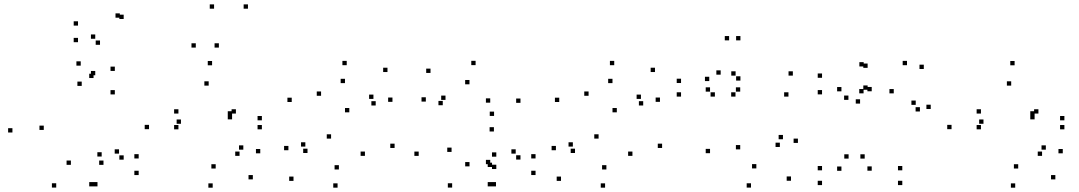

<svg xmlns="http://www.w3.org/2000/svg" viewBox="-20 -848 5000 890"><path d="M431.9 16V-4H411.9V16ZM622.8 -36.5V-56.5H602.8V-36.5ZM622.8 -113.4V-133.4H602.8V-113.4ZM531.7 -135.9V-155.9H511.7V-135.9ZM553.3 -107.9V-127.9H533.3V-107.9ZM553.3 -760V-780H533.3V-760ZM535.4 -766V-786H515.4V-766ZM341.6 -729.3V-749.3H321.6V-729.3ZM341.6 -652.4V-672.4H321.6V-652.4ZM443.6 -640.3V-660.3H423.6V-640.3ZM421.5 -668.3V-688.3H401.5V-668.3ZM421.5 -499.1V-519.1H401.5V-499.1ZM413.6 -486.3V-506.3H393.6V-486.3ZM413.6 16V-4H393.6V16ZM37.6 -233.8V-253.8H17.6V-233.8ZM240.6 21.5V1.5H220.6V21.5ZM459.7 -83.8V-103.8H439.7V-83.8ZM451.3 -122.4V-142.4H431.3V-122.4ZM308.6 -83.9V-103.9H288.6V-83.9ZM182.9 -245.7V-265.7H162.9V-245.7ZM358.8 -449.8V-469.8H338.8V-449.8ZM512.3 -410.3V-430.3H492.3V-410.3ZM512.3 -519.2V-539.2H492.3V-519.2ZM354.2 -543.7V-563.7H334.2V-543.7Z M1152 -16.5V-36.5H1132V-16.5ZM1186.4 -137.3V-157.3H1166.4V-137.3ZM1107.9 -154.2V-174.2H1087.9V-154.2ZM1090.4 -125.5V-145.5H1070.4V-125.5ZM979.8 -66.8V-86.8H959.8V-66.8ZM818.8 -274.2V-294.2H798.8V-274.2ZM947.3 -451.1V-471.1H927.3V-451.1ZM1055.8 -312.4V-332.4H1035.8V-312.4ZM1055.8 -294.7V-314.7H1035.8V-294.7ZM1073.5 -321.6V-341.6H1053.5V-321.6ZM807.1 -321.6V-341.6H787.1V-321.6ZM807.1 -248.5V-268.5H787.1V-248.5ZM1193.9 -248.5V-268.5H1173.9V-248.5ZM1193.9 -290.3V-310.3H1173.9V-290.3ZM963.1 -545.3V-565.3H943.1V-545.3ZM670.8 -249.2V-269.2H650.8V-249.2ZM965.9 22V2H945.9V22ZM887.6 -627.4V-647.4H867.6V-627.4ZM972.3 -807.7V-827.7H952.3V-807.7ZM1129.4 -807.7V-827.7H1109.4V-807.7ZM994.6 -627.4V-647.4H974.6V-627.4Z M1809.1 -162.1V-182.1H1789.1V-162.1ZM1599.2 -327.3V-347.3H1579.2V-327.3ZM1468.3 -404V-424H1448.3V-404ZM1579.1 -462.7V-482.7H1559.1V-462.7ZM1711 -389.5V-409.5H1691V-389.5ZM1721.5 -359V-379H1701.5V-359ZM1799.2 -375.9V-395.9H1779.2V-375.9ZM1776.1 -514.1V-534.1H1756.1V-514.1ZM1587.2 -545.8V-565.8H1567.2V-545.8ZM1332.3 -375.2V-395.2H1312.3V-375.2ZM1514.7 -205.5V-225.5H1494.7V-205.5ZM1671.6 -125.5V-145.5H1651.6V-125.5ZM1550.9 -62.4V-82.4H1530.9V-62.4ZM1405.4 -138.8V-158.8H1385.4V-138.8ZM1395.4 -168.5V-188.5H1375.4V-168.5ZM1316.9 -151.6V-171.6H1296.9V-151.6ZM1340.5 -9.5V-29.5H1320.5V-9.5ZM1544.8 21.9V1.9H1524.8V21.9Z M2279.1 16V-4H2259.1V16ZM2462.5 -36.6V-56.6H2442.5V-36.6ZM2462.5 -113.5V-133.5H2442.5V-113.5ZM2370.5 -135.9V-155.9H2350.5V-135.9ZM2392.6 -108.3V-128.3H2372.6V-108.3ZM2392.6 -371.3V-391.3H2372.6V-371.3ZM2184.6 -546.1V-566.1H2164.6V-546.1ZM1975.6 -509.9V-529.9H1955.6V-509.9ZM1953.9 -377.1V-397.1H1933.9V-377.1ZM2032.4 -360.2V-380.2H2012.4V-360.2ZM2045.1 -384.9V-404.9H2025.1V-384.9ZM2156.2 -457.2V-477.2H2136.2V-457.2ZM2252.4 -372.1V-392.1H2232.4V-372.1ZM2252.4 -87V-107H2232.4V-87ZM2260.8 -73.9V-93.9H2240.8V-73.9ZM2260.8 16V-4H2240.8V16ZM2280.6 -64.5V-84.5H2260.6V-64.5ZM2280.6 -121.7V-141.7H2260.6V-121.7ZM2156.4 -76.8V-96.8H2136.4V-76.8ZM2073.2 -143.8V-163.8H2053.2V-143.8ZM2269.5 -238.5V-258.5H2249.5V-238.5ZM2270.2 -310.6V-330.6H2250.2V-310.6ZM1920.8 -125.4V-145.4H1900.8V-125.4ZM2075.9 21.5V1.5H2055.9V21.5Z M3049.1 -162.1V-182.1H3029.1V-162.1ZM2839.2 -327.3V-347.3H2819.2V-327.3ZM2708.3 -404V-424H2688.3V-404ZM2819.1 -462.7V-482.7H2799.1V-462.7ZM2951 -389.5V-409.5H2931V-389.5ZM2961.5 -359V-379H2941.5V-359ZM3039.2 -375.9V-395.9H3019.2V-375.9ZM3016.1 -514.1V-534.1H2996.1V-514.1ZM2827.2 -545.8V-565.8H2807.2V-545.8ZM2572.3 -375.2V-395.2H2552.3V-375.2ZM2754.7 -205.5V-225.5H2734.7V-205.5ZM2911.6 -125.5V-145.5H2891.6V-125.5ZM2790.9 -62.4V-82.4H2770.9V-62.4ZM2645.4 -138.8V-158.8H2625.4V-138.8ZM2635.4 -168.5V-188.5H2615.4V-168.5ZM2556.9 -151.6V-171.6H2536.9V-151.6ZM2580.5 -9.5V-29.5H2560.5V-9.5ZM2784.8 21.9V1.9H2764.8V21.9Z M3646.6 -10.1V-30.1H3626.6V-10.1ZM3678.7 -185.5V-205.5H3658.7V-185.5ZM3609.3 -202.5V-222.5H3589.3V-202.5ZM3595 -166.7V-186.7H3575V-166.7ZM3486 -67.3V-87.3H3466V-67.3ZM3411.2 -155.6V-175.6H3391.2V-155.6ZM3411.2 -423.2V-443.2H3391.2V-423.2ZM3389.3 -400.2V-420.2H3369.3V-400.2ZM3634.8 -400.2V-420.2H3614.8V-400.2ZM3655.2 -497.5V-517.5H3635.2V-497.5ZM3389.8 -497.5V-517.5H3369.8V-497.5ZM3412.2 -474.4V-494.4H3392.2V-474.4ZM3412.2 -660.9V-680.9H3392.2V-660.9ZM3359.7 -660.9V-680.9H3339.7V-660.9ZM3267.7 -472.2V-492.2H3247.7V-472.2ZM3320.6 -501.9V-521.9H3300.6V-501.9ZM3136.9 -463.2V-483.2H3116.9V-463.2ZM3136.9 -400.2V-420.2H3116.9V-400.2ZM3293.8 -400.2V-420.2H3273.8V-400.2ZM3271.3 -423.2V-443.2H3251.3V-423.2ZM3271.3 -137.9V-157.9H3251.3V-137.9ZM3461.2 21.6V1.6H3441.2V21.6Z M4162.5 10V-10H4142.5V10ZM4162.5 -58.5V-78.5H4142.5V-58.5ZM3988.2 -112.8V-132.8H3968.2V-112.8ZM4020.8 -56.7V-76.7H4000.8V-56.7ZM4020.8 -424.9V-444.9H4000.8V-424.9ZM4001.8 -431.9V-451.9H3981.8V-431.9ZM4001.8 -533.5V-553.5H3981.8V-533.5ZM3983.5 -539.9V-559.9H3963.5V-539.9ZM3790.5 -487.4V-507.4H3770.5V-487.4ZM3790.5 -410.5V-430.5H3770.5V-410.5ZM3912.8 -385.1V-405.1H3892.8V-385.1ZM3880.4 -424.6V-444.6H3860.4V-424.6ZM3880.4 -56.2V-76.2H3860.4V-56.2ZM3913.6 -112.8V-132.8H3893.6V-112.8ZM3790.5 -58.5V-78.5H3770.5V-58.5ZM3790.5 10V-10H3770.5V10ZM4294.3 -342.7V-362.7H4274.3V-342.7ZM4262.2 -528.2V-548.2H4242.2V-528.2ZM4184.3 -545.8V-565.8H4164.3V-545.8ZM3983 -415.3V-435.3H3963V-415.3ZM3966.8 -367.8V-387.8H3946.8V-367.8ZM4122.9 -415.2V-435.2H4102.9V-415.2ZM4224.8 -361.9V-381.9H4204.8V-361.9ZM4244.2 -331.2V-351.2H4224.2V-331.2Z M4872 -16.5V-36.5H4852V-16.5ZM4906.4 -137.3V-157.3H4886.4V-137.3ZM4827.9 -154.2V-174.2H4807.9V-154.2ZM4810.4 -125.5V-145.5H4790.4V-125.5ZM4699.8 -66.8V-86.8H4679.8V-66.8ZM4538.8 -274.2V-294.2H4518.8V-274.2ZM4667.3 -451.1V-471.1H4647.3V-451.1ZM4775.8 -312.4V-332.4H4755.8V-312.4ZM4775.8 -294.7V-314.7H4755.8V-294.7ZM4793.5 -321.6V-341.6H4773.5V-321.6ZM4527.1 -321.6V-341.6H4507.1V-321.6ZM4527.1 -248.5V-268.5H4507.1V-248.5ZM4913.9 -248.5V-268.5H4893.9V-248.5ZM4913.9 -290.3V-310.3H4893.9V-290.3ZM4683.1 -545.3V-565.3H4663.1V-545.3ZM4390.8 -249.2V-269.2H4370.8V-249.2ZM4685.9 22V2H4665.9V22Z"/></svg>

Font: Monaspace Xenon Dots Var
Style: Regular
Weight: 400
Designer: Riley Cran and the Lettermatic Team
Version: Version 1.100 (Monaspace Xenon Dots)